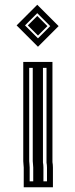

<svg xmlns="http://www.w3.org/2000/svg" viewBox="-20 -750 316 809"><path d="M80 -44V39H203V-44C203 -52 202.3 -59.7 201 -67V-489H78V-71C78 -62.1 80 -51.6 80 -44ZM50 -643 140 -553 227 -640 137 -730ZM178 -44V14H105V-44C105 -55.4 103 -65.4 103 -71V-464H176V-64.7C177.2 -58.3 178 -51.5 178 -44ZM85.4 -643 137 -694.6 191.6 -640 140 -588.4ZM161 -65.6V-464H118V-71C118 -64.2 120 -54 120 -44V14H163V-44C163 -51.7 162.2 -58.9 161 -65.6ZM97.2 -643 140 -600.2 179.8 -640 137 -682.8Z"/></svg>

Font: Tape
Style: Regular
Weight: 500
Foundry: Cannot Into Space Fonts
Version: Version 0.97